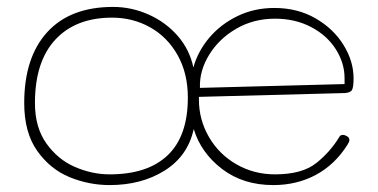

<svg xmlns="http://www.w3.org/2000/svg" viewBox="-20 -535 1092 555"><path d="M555 -255V-247Q555 -189 584 -139Q613 -89 663.5 -60Q714 -31 775 -31Q853 -31 894 -63.5Q935 -96 962 -141Q965 -145 971 -145Q977 -145 983.5 -141Q990 -137 990 -130Q990 -125 984 -116Q948 -59 893 -29.5Q838 0 770 0Q683 0 622 -46.5Q561 -93 540 -162Q523 -84 456 -42Q389 0 297 0Q237 0 181 -23Q125 -46 87.5 -99Q50 -152 50 -237Q50 -369 116.5 -442Q183 -515 307 -515Q360 -515 409.5 -493Q459 -471 493.5 -431.5Q528 -392 539 -340Q552 -387 585 -426Q618 -465 666.5 -488.5Q715 -512 773 -512Q840 -512 892 -482Q944 -452 973 -405Q1002 -358 1002 -309Q1002 -283 997.5 -275Q993 -267 976 -266ZM523 -253Q523 -323 493.5 -375.5Q464 -428 414 -456Q364 -484 304 -484Q199 -484 140 -420.5Q81 -357 81 -237Q81 -167 114 -120.5Q147 -74 196.5 -52.5Q246 -31 297 -31Q407 -31 465 -86.5Q523 -142 523 -253ZM558 -281 976 -292V-309Q976 -353 950.5 -393Q925 -433 879 -457Q833 -481 775 -481Q713 -481 663 -452Q613 -423 584.5 -376.5Q556 -330 558 -281Z"/></svg>

Font: Mali ExtraLight
Style: Regular
Weight: 275
Version: Version 1.000; ttfautohint (v1.6)